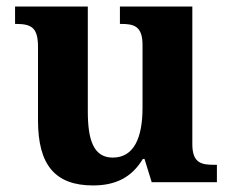

<svg xmlns="http://www.w3.org/2000/svg" viewBox="-20 -556 707 586"><path d="M264 10C332 10 382 -14 416 -71H421L443 0H642V-53H634C595 -53 567 -58 567 -116V-536H346V-483H349C388 -483 415 -477 415 -419V-227C415 -134 388 -75 324 -75C265 -75 248 -130 248 -216V-536H26V-483H29C78 -483 96 -470 96 -412V-188C96 -53 148 10 264 10Z"/></svg>

Font: Noto Serif Telugu
Style: Bold
Weight: 700
Designer: Jelle Bosma - Monotype Design Team
Foundry: Monotype Imaging Inc.
Version: Version 2.005